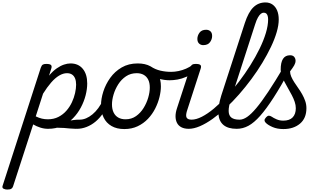

<svg xmlns="http://www.w3.org/2000/svg" viewBox="-158 -1039 2655 1574"><path d="M462 17Q440 17 416.5 14.5Q393 12 367 10Q341 8 309 8Q277 8 238 13L270 -20Q301 -28 332.5 -35Q364 -42 393 -47Q422 -52 445.5 -55Q469 -58 485 -58Q494 -58 496.5 -46.5Q499 -35 495 -20.5Q491 -6 482.5 5.5Q474 17 462 17ZM-99 515Q-115 515 -129 508Q-143 501 -136 482L176 -483Q183 -503 192.5 -509Q202 -515 221 -515Q252 -515 260.5 -505.5Q269 -496 262 -476L244 -419Q276 -457 307 -478.5Q338 -500 366.5 -509.5Q395 -519 420 -519Q484 -519 520.5 -475Q557 -431 557 -355Q557 -309 544 -258Q531 -207 505 -158Q479 -109 440.5 -69.5Q402 -30 351 -6.5Q300 17 236 17Q204 17 172.5 7Q141 -3 114 -19L-51 489Q-55 502 -65.5 508.5Q-76 515 -99 515ZM135 -85Q162 -72 185.5 -66.5Q209 -61 234 -61Q283 -61 321 -80.5Q359 -100 386.5 -131.5Q414 -163 431.5 -200.5Q449 -238 457.5 -276Q466 -314 466 -345Q466 -375 457.5 -396Q449 -417 432.5 -428Q416 -439 391 -439Q360 -439 327 -419.5Q294 -400 261 -362Q228 -324 195 -271Z M472 17Q458 17 451.5 5.5Q445 -6 447.5 -20.5Q450 -35 462 -46.5Q474 -58 495 -58Q521 -58 547.5 -69Q574 -80 600 -101.5Q626 -123 648 -153Q670 -183 687 -220Q692 -235 704.5 -234.5Q717 -234 726.5 -224.5Q736 -215 732 -201Q714 -150 686 -109.5Q658 -69 624 -41Q590 -13 551 2Q512 17 472 17Z M861 19Q799 19 756 -6Q713 -31 691.5 -75.5Q670 -120 670 -176Q670 -229 689 -288.5Q708 -348 745.5 -400.5Q783 -453 839.5 -486Q896 -519 971 -519Q1033 -519 1075.5 -495.5Q1118 -472 1139.5 -429.5Q1161 -387 1161 -331Q1161 -291 1149.5 -243.5Q1138 -196 1114.5 -149.5Q1091 -103 1055 -65Q1019 -27 970.5 -4Q922 19 861 19ZM871 -61Q920 -61 957 -87Q994 -113 1019 -153.5Q1044 -194 1057 -238.5Q1070 -283 1070 -321Q1070 -360 1057 -386Q1044 -412 1020 -425.5Q996 -439 963 -439Q913 -439 875 -413.5Q837 -388 811.5 -348Q786 -308 773 -264Q760 -220 760 -183Q760 -144 773.5 -116.5Q787 -89 812 -75Q837 -61 871 -61Z M1233 -381Q1191 -381 1147 -393Q1103 -405 1057 -435Q1044 -442 1042.5 -454Q1041 -466 1046.5 -477Q1052 -488 1061 -493.5Q1070 -499 1078 -494Q1114 -470 1156.5 -460Q1199 -450 1245 -450Q1274 -450 1305.5 -456.5Q1337 -463 1367 -476Q1397 -489 1419 -506Q1429 -513 1438 -509Q1447 -505 1452 -495Q1457 -485 1456.5 -473.5Q1456 -462 1448 -455Q1408 -426 1370 -409.5Q1332 -393 1297.5 -387Q1263 -381 1233 -381Z M1390 17Q1353 17 1328.5 4Q1304 -9 1292.5 -32.5Q1281 -56 1281 -86Q1281 -116 1293 -152L1401 -483Q1408 -503 1417.5 -509Q1427 -515 1446 -515Q1477 -515 1485.5 -505.5Q1494 -496 1487 -476L1379 -143Q1362 -95 1371 -76.5Q1380 -58 1413 -58Q1427 -58 1433 -46.5Q1439 -35 1436.5 -20.5Q1434 -6 1422.5 5.5Q1411 17 1390 17ZM1508 -669Q1488 -669 1474 -682Q1460 -695 1460 -720Q1460 -747 1477.5 -771Q1495 -795 1532 -795Q1553 -795 1567 -782.5Q1581 -770 1581 -744Q1581 -717 1563.5 -693Q1546 -669 1508 -669Z M1389 17Q1370 17 1364 5.5Q1358 -6 1363 -20.5Q1368 -35 1380.5 -46.5Q1393 -58 1412 -58Q1450 -58 1497 -82Q1544 -106 1595.5 -149Q1647 -192 1699.5 -248.5Q1752 -305 1801.5 -370Q1851 -435 1894 -503.5Q1937 -572 1970 -639.5Q2003 -707 2021.5 -768.5Q2040 -830 2040 -879Q2040 -898 2053 -907.5Q2066 -917 2083.5 -917Q2101 -917 2114 -907.5Q2127 -898 2127 -879Q2127 -833 2110.5 -776Q2094 -719 2063.5 -655Q2033 -591 1992.5 -524Q1952 -457 1903.5 -391.5Q1855 -326 1802 -265.5Q1749 -205 1694 -154Q1639 -103 1585 -64.5Q1531 -26 1481 -4.5Q1431 17 1389 17Z M1782 17Q1712 17 1674.5 -14Q1637 -45 1632.5 -105.5Q1628 -166 1656 -256L1849 -850Q1878 -939 1919 -979Q1960 -1019 2018 -1019Q2052 -1019 2076.5 -1001.5Q2101 -984 2114 -953Q2127 -922 2127 -879Q2127 -860 2114 -851Q2101 -842 2083.5 -842Q2066 -842 2053 -851Q2040 -860 2040 -879Q2040 -897 2036 -909.5Q2032 -922 2024.5 -928.5Q2017 -935 2003 -935Q1992 -935 1980.5 -926Q1969 -917 1957 -896.5Q1945 -876 1933 -838L1735 -226Q1716 -166 1716.5 -129Q1717 -92 1739 -75Q1761 -58 1805 -58Q1819 -58 1825.5 -46.5Q1832 -35 1829 -20.5Q1826 -6 1814.5 5.5Q1803 17 1782 17Z M1783 17Q1764 17 1758 5.5Q1752 -6 1756.5 -20.5Q1761 -35 1774 -46.5Q1787 -58 1806 -58Q1835 -58 1868 -80.5Q1901 -103 1943.5 -153.5Q1986 -204 2041.5 -287.5Q2097 -371 2170 -494Q2178 -507 2192.5 -505Q2207 -503 2216.5 -492.5Q2226 -482 2219 -468Q2145 -332 2085 -239Q2025 -146 1975 -89.5Q1925 -33 1879 -8Q1833 17 1783 17Z M2165 19Q2115 19 2077.5 3Q2040 -13 2021 -32Q2011 -42 2010.5 -52.5Q2010 -63 2024 -78Q2035 -90 2045.5 -90.5Q2056 -91 2070 -82Q2084 -72 2109 -61Q2134 -50 2164 -50Q2216 -50 2241.5 -77Q2267 -104 2267 -152Q2267 -177 2258 -204Q2249 -231 2234.5 -258.5Q2220 -286 2204.5 -313Q2189 -340 2174.5 -367.5Q2160 -395 2151.5 -420Q2143 -445 2143 -468Q2143 -527 2162 -556.5Q2181 -586 2220 -586Q2243 -586 2254 -572.5Q2265 -559 2265 -541Q2265 -523 2254 -503.5Q2243 -484 2220 -454Q2220 -433 2229.5 -411Q2239 -389 2254 -365.5Q2269 -342 2286.5 -317.5Q2304 -293 2319 -266.5Q2334 -240 2344 -211.5Q2354 -183 2354 -152Q2354 -70 2301.5 -25.5Q2249 19 2165 19Z"/></svg>

Font: Playwrite MX
Style: Regular
Weight: 400
Designer: Veronika Burian, José Scaglione
Foundry: TypeTogether
Version: Version 1.002